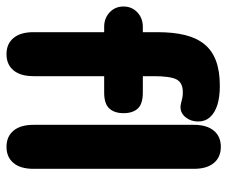

<svg xmlns="http://www.w3.org/2000/svg" viewBox="-78 -598 683 576"><g transform="rotate(90 263.0 -310.5)"><path d="M72 -398H56Q30 -398 12.5 -381.5Q-5 -365 -5 -340Q-5 -315 12.5 -298.5Q30 -282 56 -282H72V-70Q72 -31 89.5 -10Q107 11 138 11Q169 11 186.5 -10Q204 -31 204 -70V-282H253Q287 -282 301 -297.5Q315 -313 315 -340Q315 -368 301 -383Q287 -398 253 -398H204V-430Q204 -481 214 -499.5Q224 -518 252 -518Q262 -518 269 -516.5Q276 -515 283.5 -513Q291 -511 297 -511Q315 -511 327.5 -526.5Q340 -542 340 -564Q340 -585 327 -599.5Q314 -614 290.5 -621.5Q267 -629 233 -629Q189 -629 158 -617.5Q127 -606 108 -582.5Q89 -559 80.5 -524Q72 -489 72 -442ZM350 -70Q350 -31 367.5 -10Q385 11 416 11Q447 11 464.5 -10Q482 -31 482 -70V-551Q482 -590 464.5 -611Q447 -632 416 -632Q385 -632 367.5 -611Q350 -590 350 -551Z"/></g></svg>

Font: Beiruti ExtraBold
Style: Regular
Weight: 800
Designer: Arlette Boutros
Foundry: Boutros
Version: Version 1.41